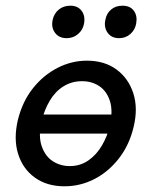

<svg xmlns="http://www.w3.org/2000/svg" viewBox="-20 -643 531 674"><path d="M206 11Q145 11 102.5 -19.5Q60 -50 43.5 -103Q27 -156 43 -223Q59 -287 95.5 -333Q132 -379 181.5 -404.5Q231 -430 285 -430Q347 -430 389 -399Q431 -368 448 -315.5Q465 -263 449 -197Q434 -134 397.5 -87Q361 -40 311.5 -14.5Q262 11 206 11ZM225 -60Q262 -60 290.5 -80Q319 -100 338 -132.5Q357 -165 366 -203Q377 -255 365.5 -289.5Q354 -324 328 -341Q302 -358 268 -358Q232 -358 203 -340Q174 -322 155 -290Q136 -258 126 -218Q114 -165 126.5 -129.5Q139 -94 165.5 -77Q192 -60 225 -60ZM101 -174 115 -241H389L375 -174ZM214 -509Q187 -509 173 -528Q159 -547 165 -574Q170 -596 186.5 -609.5Q203 -623 227 -623Q253 -623 266.5 -605Q280 -587 275 -560Q271 -538 254 -523.5Q237 -509 214 -509ZM398 -509Q371 -509 357.5 -528.5Q344 -548 350 -574Q354 -596 370 -609.5Q386 -623 410 -623Q437 -623 450 -605Q463 -587 458 -560Q454 -538 437.5 -523.5Q421 -509 398 -509Z"/></svg>

Font: Ysabeau SemiBold
Style: Italic
Weight: 600
Italic angle: -12°
Designer: Christian Thalmann (Catharsis Fonts)
Version: Version 2.002